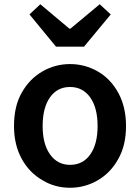

<svg xmlns="http://www.w3.org/2000/svg" viewBox="-20 -871 660 905"><path d="M181 -21Q118 -57 82 -123Q46 -189 46 -277Q46 -371 83 -435Q119 -499 179.5 -534Q240 -569 310 -569Q380 -569 440.5 -534.5Q501 -500 537.5 -433.5Q574 -367 574 -277Q574 -185 537 -121Q501 -56 440.5 -21Q380 14 310 14Q239 14 181 -21ZM440 -277Q440 -363 405 -412Q370 -461 310 -461Q250 -461 215.5 -412Q181 -363 181 -277Q181 -192 216 -143Q251 -94 310 -94Q371 -94 405.5 -143Q440 -192 440 -277ZM119 -803 170 -851 307 -736H312L450 -851L502 -803L376 -651H244Z"/></svg>

Font: Merged Yaku Han JP SemiBold
Style: Regular
Weight: 600
Designer: Ryoko NISHIZUKA 西塚涼子 (kana, bopomofo & ideographs); Paul D. Hunt (Latin, Greek & Cyrillic); Sandoll Communications 산돌커뮤니
Foundry: Adobe
Version: Version 2.004